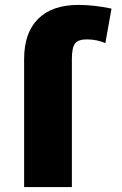

<svg xmlns="http://www.w3.org/2000/svg" viewBox="-20 -760 496 780"><path d="M78 0V-520Q78 -627 135 -683.5Q192 -740 298 -740Q362 -740 433 -725L408 -585Q372 -600 333 -600Q298 -600 285 -583.5Q272 -567 272 -520V0Z"/></svg>

Font: Mplus 1p Black
Style: Regular
Weight: 900
Version: Version 1.061